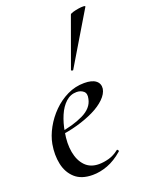

<svg xmlns="http://www.w3.org/2000/svg" viewBox="-141 -802 671 883"><g transform="rotate(-20 194.5 -360.0)"><path d="M157 12Q102 12 71 -16Q40 -44 30.5 -89Q21 -134 30 -185Q37 -223 58 -261Q79 -299 110 -330Q141 -361 180 -380Q219 -399 263 -399Q301 -399 319.5 -384.5Q338 -370 335 -345Q331 -321 307.5 -298Q284 -275 247 -257Q210 -239 164 -226Q118 -213 70 -208L72 -221Q147 -232 198 -256.5Q249 -281 257 -324Q263 -349 249.5 -360.5Q236 -372 216 -372Q186 -372 163 -351Q140 -330 125 -295Q110 -260 103 -218Q93 -164 101 -120.5Q109 -77 134 -51Q159 -25 201 -25Q224 -25 249.5 -32Q275 -39 299 -58Q301 -60 304.5 -56Q308 -52 306 -49Q268 -16 230.5 -2Q193 12 157 12ZM237 -473Q236 -470 230.5 -472Q225 -474 227 -476L314 -716Q316 -720 328 -723.5Q340 -727 355 -729.5Q370 -732 380.5 -731.5Q391 -731 389 -727Z"/></g></svg>

Font: Cormorant Garamond Light Medium
Style: Italic
Weight: 500
Italic angle: -10°
Version: Version 4.001